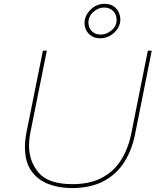

<svg xmlns="http://www.w3.org/2000/svg" viewBox="-20 -958 815 978"><path d="M490.5 -763Q464.5 -763 446.8 -774.2Q429 -785.5 419.8 -803Q410.5 -820.5 410.5 -840Q410.5 -878.5 441 -908.5Q471.5 -938.5 512.5 -938.5Q539.5 -938.5 557.2 -927Q575 -915.5 584 -897Q593 -878.5 593 -859Q593 -821.5 562.2 -792.2Q531.5 -763 490.5 -763ZM493.5 -782Q522.5 -782 548.2 -803.5Q574 -825 574 -857Q574 -872 567 -886.5Q560 -901 545.5 -910.2Q531 -919.5 509.5 -919.5Q480.5 -919.5 455.5 -897.2Q430.5 -875 430.5 -843Q430.5 -828 437.2 -814Q444 -800 458 -791Q472 -782 493.5 -782ZM345.5 0Q280 0 225.8 -21Q171.5 -42 139.2 -88Q107 -134 107 -209.5Q107 -241.5 115 -284.5L198.5 -700H218.5L135 -284.5Q128 -249.5 128 -215.5Q128 -136 177.2 -78Q226.5 -20 349.5 -20Q438.5 -20 500.2 -53Q562 -86 598.5 -145.8Q635 -205.5 650 -284.5L733 -700H753L670 -284.5Q654.5 -198.5 614.5 -134.5Q574.5 -70.5 507.8 -35.2Q441 0 345.5 0Z"/></svg>

Font: Argentum Sans Thin
Style: Italic
Weight: 100
Italic angle: -11°
Designer: Julieta Ulanovsky (font), Cristiano Sobral (main changes and remaster)
Foundry: Julieta Ulanovsky (font), Cristiano Sobral (main changes and remaster)
Version: Version 2.007;June 15, 2022;FontCreator 14.0.0.2814 64-bit; 